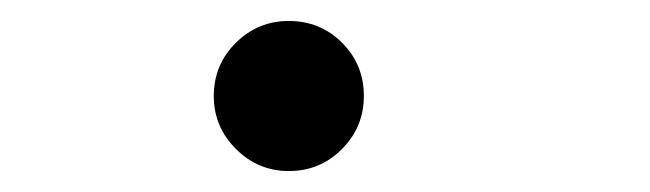

<svg xmlns="http://www.w3.org/2000/svg" viewBox="-20 -155 626 185"><path d="M258.3 9.8Q228.5 9.8 207.3 -11.5Q186 -32.7 186 -62.5Q186 -92.8 207.3 -113.8Q228.5 -134.8 258.3 -134.8Q288.6 -134.8 309.6 -113.8Q330.6 -92.8 330.6 -62.5Q330.6 -32.7 309.6 -11.5Q288.6 9.8 258.3 9.8Z"/></svg>

Font: Cascadia Mono NF
Style: Italic
Weight: 400
Italic angle: -10°
Monospace: yes
Designer: Aaron Bell
Foundry: Saja Typeworks
Version: Version 2404.023